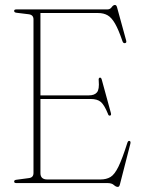

<svg xmlns="http://www.w3.org/2000/svg" viewBox="-20 -738 573 774"><path d="M37 -694Q37 -700 45.5 -700H412Q424 -700 430.2 -709Q436.5 -718 443.5 -718Q449.5 -718 452 -708L488.5 -575Q491.5 -565 483.5 -564Q476.5 -563 473.5 -572.5Q458 -618 444 -642.5Q430 -667 414 -676.2Q398 -685.5 375.5 -685.5H143V-353.5H338Q361 -353.5 371 -365.8Q381 -378 378 -412.5Q376.5 -423.5 382 -425Q388 -426.5 390.5 -416L427 -282.5Q429.5 -273 423.5 -272Q417.5 -270.5 415 -279.5Q400.5 -315 386.5 -327Q372.5 -339 345.5 -339H143V-40Q143 -14.5 171 -14.5H384.5Q409 -14.5 425.5 -24.5Q442 -34.5 457.5 -66.2Q473 -98 493.5 -162.5Q496.5 -171 501.5 -170Q508 -169 505.5 -158.5L463.5 5Q461 15.5 455 15.5Q447.5 15.5 439 7.8Q430.5 0 413.5 0H45.5Q37 0 37 -6.5Q37 -12.5 47 -13.5L96 -20Q115 -22 115 -40.5V-660Q115 -678 96 -680.5L47 -686.5Q37 -687.5 37 -694Z"/></svg>

Font: Fraunces 144pt Soft Thin
Style: Regular
Weight: 100
Version: Version 1.000;[0bf87f6ff]